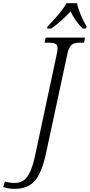

<svg xmlns="http://www.w3.org/2000/svg" viewBox="-162 -951 566 1211"><path d="M-68 240Q-92 240 -109 237Q-126 234 -142 229L-131 194Q-119 198 -101 200.5Q-83 203 -69 203Q-37 203 -13 186.5Q11 170 29 130Q47 90 62 18L195 -605Q198 -617 199.5 -628.5Q201 -640 201 -647Q201 -669 186.5 -675.5Q172 -682 144 -682H119L126 -714H374L368 -682H344Q321 -682 305.5 -677Q290 -672 279 -655Q268 -638 261 -602L128 17Q102 138 58 189Q14 240 -68 240ZM138 -784Q157 -804 180.5 -829.5Q204 -855 224.5 -881.5Q245 -908 258 -931H324Q330 -897 348.5 -855Q367 -813 384 -784L381 -771H359Q335 -795 316 -822.5Q297 -850 283 -879Q256 -850 226.5 -823Q197 -796 161 -771H135Z"/></svg>

Font: Noto Serif SemiCondensed Light
Style: Italic
Weight: 300
Width: 4
Italic angle: -12°
Designer: Monotype Design Team
Foundry: Monotype Imaging Inc.
Version: Version 2.013; ttfautohint (v1.8.4.7-5d5b)